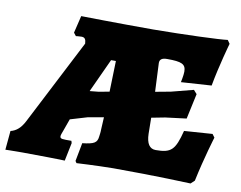

<svg xmlns="http://www.w3.org/2000/svg" viewBox="-98 -759 1088 865"><g transform="rotate(10 446.0 -326.0)"><path d="M312 -87 296 -3 302 6C302 6 387 1 470 0C664 0 824 7 824 7L841 -9C864 -118 894 -215 894 -215L883 -230L754 -221C731 -131 714 -114 643 -114C615 -114 600 -136 599 -181L598 -254L660 -266L756 -278L781 -394L766 -411L665 -385L595 -372L589 -503C589 -519 599 -527 623 -527C689 -527 709 -519 709 -484C709 -467 702 -435 702 -435L841 -444C858 -538 888 -643 888 -643L877 -659C841 -654 681 -648 538 -647C371 -647 208 -650 208 -650L189 -571L200 -557C200 -557 214 -559 225 -559C240 -559 246 -552 247 -531L46 -140C30 -109 10 -91 -16 -85L-24 2C-24 2 12 1 54 1C100 1 246 3 248 4L265 -79L262 -89C221 -89 210 -88 210 -101C210 -107 214 -116 219 -130L238 -183L315 -206L388 -219L385 -162C385 -147 383 -140 382 -130C379 -101 366 -93 312 -87ZM344 -328 304 -324 375 -478H397L393 -337Z"/></g></svg>

Font: Alegreya SC Black
Style: Italic
Weight: 900
Italic angle: -7°
Designer: Juan Pablo del Peral
Foundry: Huerta Tipografica
Version: Version 2.007;PS 002.007;hotconv 1.0.88;makeotf.lib2.5.64775